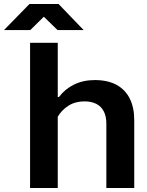

<svg xmlns="http://www.w3.org/2000/svg" viewBox="-101 -944 737 964"><path d="M50 0V-729H189V-457H195Q225 -497 271 -519.5Q317 -542 375 -542Q440 -542 484 -518Q528 -494 550.5 -449Q573 -404 573 -341V0H433V-323Q433 -360 420 -385Q407 -410 382.5 -422.5Q358 -435 323 -435Q277 -435 243 -413.5Q209 -392 189 -358V0ZM-81 -793 47 -924H193L319 -793H188L119 -860L51 -793Z"/></svg>

Font: Hubot Sans SemiBold
Style: Regular
Weight: 600
Designer: Deni Anggara
Foundry: GitHub, Inc., Subsidiary of Microsoft Corporation
Version: Version 2.000